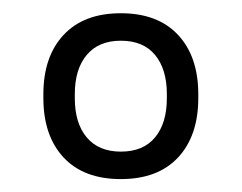

<svg xmlns="http://www.w3.org/2000/svg" viewBox="-20 -670 365 290"><path d="M162.5 -399.5Q106.5 -399.5 76 -432.2Q45.5 -465 45.5 -522V-527.5Q45.5 -584.5 76 -617.2Q106.5 -650 162.5 -650Q218.5 -650 249 -617.2Q279.5 -584.5 279.5 -527.5V-522Q279.5 -465 249 -432.2Q218.5 -399.5 162.5 -399.5ZM162.5 -441Q196.5 -441 214.2 -462.5Q232 -484 232 -521.5V-528Q232 -565.5 214.2 -587Q196.5 -608.5 162.5 -608.5Q129 -608.5 111 -587Q93 -565.5 93 -528V-521.5Q93 -484 111 -462.5Q129 -441 162.5 -441Z"/></svg>

Font: Anek Devanagari Light
Style: Regular
Weight: 300
Designer: Kailash Malviya (Devanagari) & Yesha Goshar (Latin)
Foundry: Ek Type
Version: Version 1.003